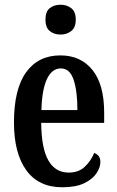

<svg xmlns="http://www.w3.org/2000/svg" viewBox="-20 -781 495 811"><path d="M243 10Q143 10 91 -62Q39 -134 39 -264Q39 -405 90.5 -476Q142 -547 235 -547Q321 -547 370.5 -485.5Q420 -424 420 -305V-262H154Q155 -154 184.5 -103Q214 -52 270 -52Q312 -52 338 -76.5Q364 -101 378 -135Q389 -131 396.5 -122Q404 -113 404 -97Q404 -74 387.5 -49Q371 -24 335.5 -7Q300 10 243 10ZM307 -316Q307 -396 291 -444Q275 -492 237 -492Q199 -492 178 -446.5Q157 -401 155 -316ZM236 -635Q208 -635 190 -650Q172 -665 172 -698Q172 -732 190 -746.5Q208 -761 236 -761Q262 -761 281 -746.5Q300 -732 300 -698Q300 -665 281 -650Q262 -635 236 -635Z"/></svg>

Font: Noto Serif Tamil ExtraCondensed SemiBold
Style: Regular
Weight: 600
Width: 2
Designer: Indian Type Foundry, Tom Grace, and the Monotype Design Team
Foundry: Monotype Imaging Inc.
Version: Version 2.004; ttfautohint (v1.8.4.7-5d5b)